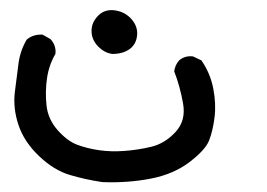

<svg xmlns="http://www.w3.org/2000/svg" viewBox="-20 -75 540 388"><path d="M187 293Q153 288 121 278.5Q89 269 59 240.5Q29 212 17.5 178Q6 144 10 111Q14 78 17.5 52.5Q21 27 34 5Q47 -6 66 -5L82 4Q94 17 92 34Q79 56 75 83Q71 110 74 138Q77 166 96.5 188Q116 210 136 217.5Q156 225 180 228.5Q204 232 231.5 230Q259 228 286 221.5Q313 215 334.5 192Q356 169 350 134.5Q344 100 332 69Q334 56 342 47Q354 37 370 39L387 47Q405 73 411 104Q417 135 413.5 162.5Q410 190 402.5 209Q395 228 363 252.5Q331 277 284.5 286Q238 295 187 293ZM207 34Q191 32 178 18.5Q165 5 165 -12.5Q165 -30 178.5 -43.5Q192 -57 212.5 -54Q233 -51 246 -36Q259 -21 257 -3Q255 15 241.5 24.5Q228 34 207 34Z"/></svg>

Font: NaniFont Regular
Style: Regular
Weight: 400
Designer: Nanigashitei
Version: Version 1.036